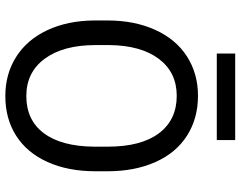

<svg xmlns="http://www.w3.org/2000/svg" viewBox="-112 -790 912 728"><g transform="rotate(90 344.0 -426.0)"><path d="M629.4 -332.5Q629.4 -228 594.2 -150.1Q559.1 -72.3 494.6 -31.2Q430.2 9.8 344.2 9.8Q260.3 9.8 195.3 -31.5Q130.4 -72.8 94.5 -149.2Q58.6 -225.6 57.6 -326.2V-377.4Q57.6 -480 93.3 -558.6Q128.9 -637.2 194.1 -679Q259.3 -720.7 343.3 -720.7Q428.7 -720.7 493.9 -679.4Q559.1 -638.2 594.2 -559.8Q629.4 -481.4 629.4 -377.4ZM536.1 -378.4Q536.1 -504.9 485.4 -572.5Q434.6 -640.1 343.3 -640.1Q254.4 -640.1 203.4 -572.5Q152.3 -504.9 150.9 -384.8V-332.5Q150.9 -210 202.4 -139.9Q253.9 -69.8 344.2 -69.8Q435.1 -69.8 484.9 -136Q534.7 -202.1 536.1 -325.7ZM511.2 -792H183.1V-861.8H511.2Z"/></g></svg>

Font: SteelSelectRoboto
Style: Roboto-Regular
Weight: 400
Designer: Google
Version: Version 2.137; 2017